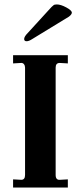

<svg xmlns="http://www.w3.org/2000/svg" viewBox="-20 -846 365 866"><path d="M39 0V-37L76 -35Q93 -35 93 -57V-541Q93 -550 88 -556.5Q83 -563 74 -562L39 -560V-597H286V-560L251 -562H249Q231 -562 231 -541V-57Q231 -45 236 -39.5Q241 -34 251 -35L286 -37V0ZM100 -660Q89 -660 89 -670Q89 -681 105 -697L200 -801Q215 -818 221 -822Q225 -826 236 -826Q254 -826 279 -812.5Q304 -799 304 -789Q304 -781 291 -771L124 -669Q110 -660 100 -660Z"/></svg>

Font: UnnaBold
Style: Bold
Weight: 700
Designer: Jorge de Buen Unna
Foundry: Omnibus-Type
Version: Version 2.008;hotconv 1.0.109;makeotfexe 2.5.65596